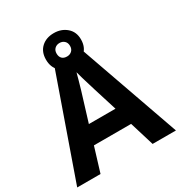

<svg xmlns="http://www.w3.org/2000/svg" viewBox="-201 -1021 1092 1162"><g transform="rotate(-30 345.0 -440.0)"><path d="M527 0 475 -170H215L163 0H0L252 -717H437L690 0ZM387 -463Q382 -480 374 -506Q366 -532 358 -559Q350 -586 345 -606Q340 -586 331.5 -556.5Q323 -527 315.5 -500.5Q308 -474 304 -463L253 -297H439ZM344 -648Q290 -648 256.5 -679Q223 -710 223 -764Q223 -818 256.5 -849Q290 -880 344 -880Q396 -880 432 -849Q468 -818 468 -765Q468 -710 432.5 -679Q397 -648 344 -648ZM344 -717Q364 -717 377.5 -729.5Q391 -742 391 -764Q391 -786 377.5 -798.5Q364 -811 344 -811Q324 -811 310.5 -798.5Q297 -786 297 -764Q297 -742 309 -729.5Q321 -717 344 -717Z"/></g></svg>

Font: Noto Sans Ol Chiki
Style: Bold
Weight: 700
Designer: Monotype Design Team, Lewis McGuffie
Foundry: Monotype Imaging Inc.
Version: Version 2.003; ttfautohint (v1.8.4.7-5d5b)